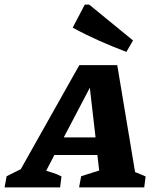

<svg xmlns="http://www.w3.org/2000/svg" viewBox="-78 -820 688 840"><path d="M513 -67Q526 -62 537 -57.5Q548 -53 559 -48L553 0H268L277 -49L356 -74L348 -142H160L124 -73Q142 -67 156 -63Q170 -59 191 -48L185 0H-58L-49 -49L13 -80L269 -535H435ZM201 -219H340L315 -436ZM475 -593Q414 -616 355.5 -642Q297 -668 240 -699L293 -800H312L504 -643Z"/></svg>

Font: Piazzolla SC
Style: Bold Italic
Weight: 700
Italic angle: -11.3°
Designer: Juan Pablo del Peral
Foundry: Huerta Tipografica
Version: Version 1.330